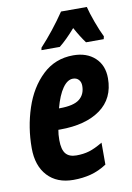

<svg xmlns="http://www.w3.org/2000/svg" viewBox="-87 -821 612 887"><g transform="rotate(-10 219.0 -378.0)"><path d="M20 -168Q20 -265 49.5 -354.5Q79 -444 138.5 -500.5Q198 -557 283 -557Q346 -557 384.5 -521.5Q423 -486 423 -425Q423 -330 353.5 -280Q284 -230 165 -230H156Q152 -210 152 -182Q152 -138 168 -118.5Q184 -99 218 -99Q251 -99 278 -107Q305 -115 342 -137V-34Q305 -10 267 0Q229 10 185 10Q108 10 64 -37.5Q20 -85 20 -168ZM179 -327Q245 -327 272.5 -349Q300 -371 300 -411Q300 -429 290 -440Q280 -451 263 -451Q237 -451 214.5 -419Q192 -387 176 -327ZM145 -617Q208 -685 263 -766H384Q391 -737 407 -693Q423 -649 438 -619L435 -606H352Q329 -637 305 -681Q264 -634 229 -606H143Z"/></g></svg>

Font: Noto Sans Display Ex Bold Cond
Style: Italic
Weight: 800
Width: 3
Italic angle: -12°
Designer: Monotype Design team
Foundry: Monotype Imaging Inc.
Version: Version 1.000